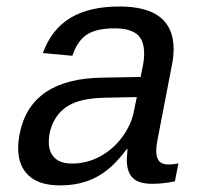

<svg xmlns="http://www.w3.org/2000/svg" viewBox="-20 -558 640 588"><path d="M497.1 -54.2Q510.3 -54.2 526.4 -57.6L515.6 -2.9Q481.4 4.9 446.3 4.9Q403.8 4.9 386 -13.7Q368.2 -32.2 368.2 -69.3L370.6 -101.1H367.7Q324.2 -41.5 275.6 -15.9Q227.1 9.8 164.6 9.8Q99.6 9.8 67.6 -20.5Q35.6 -50.8 35.6 -104Q35.6 -124 40 -147.5Q73.2 -317.9 295.4 -320.3L410.6 -322.3Q418.9 -361.8 420.2 -372.3Q421.4 -382.8 421.4 -394.5Q421.4 -436 398.9 -453.6Q376.5 -471.2 331.5 -471.2Q274.9 -471.2 245.8 -451.9Q216.8 -432.6 201.7 -387.2L111.3 -395.5Q137.7 -468.3 195.6 -503.2Q253.4 -538.1 345.7 -538.1Q511.7 -538.1 511.7 -407.7Q511.7 -385.7 506.8 -360.4L462.9 -132.8Q458.5 -111.8 458.5 -95.7Q458.5 -75.2 467.3 -64.7Q476.1 -54.2 497.1 -54.2ZM200.2 -57.1Q246.6 -57.1 287.1 -79.3Q327.6 -101.6 355 -139.2Q382.3 -176.8 390.1 -217.3L398.9 -260.7L305.7 -258.8Q239.7 -257.8 203.4 -241.5Q167 -225.1 148.2 -192.6Q129.4 -160.2 129.4 -122.6Q129.4 -92.3 147.2 -74.7Q165 -57.1 200.2 -57.1Z"/></svg>

Font: Liberation Mono
Style: Italic
Weight: 400
Italic angle: -12°
Monospace: yes
Designer: Steve Matteson
Foundry: Ascender Corporation
Version: Version 2.1.5